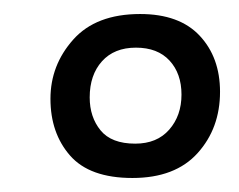

<svg xmlns="http://www.w3.org/2000/svg" viewBox="-20 -802 341 274"><path d="M169 -548Q108 -548 80 -580Q52 -612 52 -661Q52 -709 84.5 -745.5Q117 -782 180 -782Q236 -782 265 -751Q294 -720 294 -671Q294 -619 262 -583.5Q230 -548 169 -548ZM173 -597Q204 -597 221.5 -617Q239 -637 239 -667Q239 -697 222 -715.5Q205 -734 174 -734Q143 -734 125.5 -714.5Q108 -695 108 -663Q108 -635 123.5 -616Q139 -597 173 -597Z"/></svg>

Font: Literata 18pt
Style: Italic
Weight: 400
Italic angle: -2°
Designer: Latin by Veronika Burian and Jose Scaglione. Greek by Irene Vlachou. Cyrillic by Vera Evstafieva
Foundry: TypeTogether
Version: Version 3.103;gftools[0.9.29]